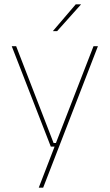

<svg xmlns="http://www.w3.org/2000/svg" viewBox="-20 -700 510 892"><path d="M246.5 -35.5 238 -31 414.5 -485.5H435L180.5 172H160L236.5 -26.5L241.5 -19H216L34.5 -485.5H55L229 -35.5ZM332 -680H356V-679L245.5 -555.5H226V-556Z"/></svg>

Font: Anek Gurmukhi Thin
Style: Regular
Weight: 250
Designer: Sarang Kulkarni (Gurmukhi), Yesha Goshar (Latin)
Foundry: Ek Type
Version: Version 1.003